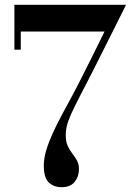

<svg xmlns="http://www.w3.org/2000/svg" viewBox="-20 -770 554 800"><path d="M237 10Q204.5 10 183.5 -9.5Q162.5 -29 162.5 -80Q162.5 -109.5 172.5 -143.2Q182.5 -177 199.2 -213.8Q216 -250.5 236.8 -289.5Q257.5 -328.5 280 -369.5Q299 -404.5 322.2 -451Q345.5 -497.5 370 -546.2Q394.5 -595 415.5 -638.5H66.5V-563H40V-750H505Q505 -750 492.2 -724Q479.5 -698 458.2 -655.8Q437 -613.5 411.5 -562.8Q386 -512 360.5 -461.5Q335 -411 313.5 -370.5Q290 -325 277 -296.2Q264 -267.5 259 -247.2Q254 -227 254 -206Q254 -179.5 262.2 -161.8Q270.5 -144 281.5 -130Q292.5 -116 300.8 -101Q309 -86 309 -65Q309 -34.5 291 -12.2Q273 10 237 10Z"/></svg>

Font: Bodoni Moda 9pt Medium
Style: Regular
Weight: 500
Designer: Owen Earl
Foundry: indestructible type
Version: Version 2.005